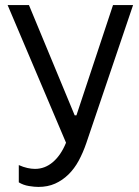

<svg xmlns="http://www.w3.org/2000/svg" viewBox="-20 -540 549 756"><path d="M131 196Q168 196 197 183Q226 170 249.5 147Q273 124 290 92.5Q307 61 320 23L504 -520H425L281 -86H274L94 -520H10L240 22Q220 71 188.5 98Q157 125 118 125Q104 125 88 121.5Q72 118 54 110V178Q72 189 94 192.5Q116 196 131 196Z"/></svg>

Font: Fixel Variable
Style: Regular
Weight: 100
Width: 3
Designer: AlfaBravo + MacPaw
Foundry: Kyrylo Tkachov, Marchela Mozhyna, Serhii Makarenko, Maria Weinstein, Zakhar Kryvoshyya
Version: Version 1.211